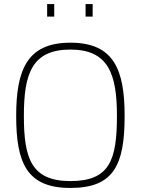

<svg xmlns="http://www.w3.org/2000/svg" viewBox="-20 -920 696 949"><path d="M328 -25C135 -25 98 -137 98 -347C98 -556 138 -675 328 -675C516 -675 558 -554 558 -347C558 -127 521 -25 328 -25ZM328 9C543 9 596 -105 596 -347C596 -577 542 -709 328 -709C114 -709 60 -575 60 -347C60 -115 112 9 328 9ZM213 -838H248V-900H213ZM403 -838H438V-900H403Z"/></svg>

Font: TitilliumText22L
Style: 1 wt
Weight: 100
Designer: Campivisivi
Foundry: Campivisivi
Version: 1.000